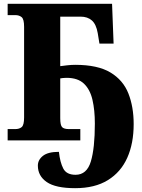

<svg xmlns="http://www.w3.org/2000/svg" viewBox="-20 -734 745 1004"><path d="M373 250Q271 250 224.5 218Q178 186 178 132Q178 102 204.5 81Q231 60 288 60Q294 115 311 147.5Q328 180 375 180Q434 180 455 110.5Q476 41 476 -88Q476 -158 463.5 -212Q451 -266 419 -296.5Q387 -327 328 -327Q317 -327 309 -326Q301 -325 295 -324V-116Q295 -79 305 -69Q315 -59 340 -59H400V0H20V-59H60Q81 -59 93.5 -69.5Q106 -80 106 -120V-594Q106 -634 93 -644.5Q80 -655 60 -655H20V-714H566L574 -506H500L491 -561Q483 -607 460.5 -627Q438 -647 401 -647H295V-388Q308 -390 331 -392.5Q354 -395 373 -395Q491 -395 557.5 -355Q624 -315 651.5 -245Q679 -175 679 -85Q679 16 645.5 91Q612 166 544 208Q476 250 373 250Z"/></svg>

Font: Noto Serif SemiCondensed Black
Style: Regular
Weight: 900
Width: 4
Designer: Monotype Design Team
Foundry: Monotype Imaging Inc.
Version: Version 2.014; ttfautohint (v1.8.4.7-5d5b)